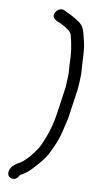

<svg xmlns="http://www.w3.org/2000/svg" viewBox="-98 -739 486 970"><g transform="rotate(10 145.0 -253.5)"><path d="M74 164C100 151 120 134 138 113C162 87 186 61 204 25L219 -7C237 -44 247 -82 257 -129C261 -150 266 -161 268 -185L286 -310C288 -326 288 -340 289 -354L290 -376C291 -400 288 -423 287 -444C284 -482 285 -519 276 -554C270 -576 266 -604 255 -625C243 -647 222 -656 205 -667C188 -678 168 -685 152 -694C136 -703 116 -692 109 -680C87 -648 121 -634 141 -627C164 -616 199 -598 204 -577C216 -532 224 -487 224 -433C225 -410 228 -392 227 -370L226 -348C225 -336 226 -322 224 -310L206 -184C200 -138 188 -88 173 -51C164 -27 151 6 137 24C121 48 101 72 80 90L79 91C69 102 29 115 18 144C11 162 13 183 35 188H34C54 194 69 177 74 164Z"/></g></svg>

Font: PolanStronk
Style: BdIta
Weight: 700
Version: Version 1.0